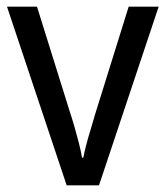

<svg xmlns="http://www.w3.org/2000/svg" viewBox="-20 -556 497 576"><path d="M180 0 1 -536H91L190 -219Q197 -198 204 -173.5Q211 -149 217 -125.5Q223 -102 226 -83H230Q233 -99 238.5 -120.5Q244 -142 251.5 -166Q259 -190 265 -212L366 -536H456L277 0Z"/></svg>

Font: Noto Sans Hebrew SemiCondensed
Style: Regular
Weight: 400
Width: 4
Designer: Monotype Design Team
Foundry: Monotype Imaging Inc.
Version: Version 2.003